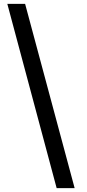

<svg xmlns="http://www.w3.org/2000/svg" viewBox="-20 -801 450 998"><path d="M368 177H274.5L18 -781H110.5Z"/></svg>

Font: Merriweather 48pt ExtraBold
Style: Regular
Weight: 800
Version: Version 2.100